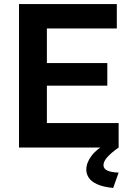

<svg xmlns="http://www.w3.org/2000/svg" viewBox="-20 -730 641 950"><path d="M567 -121V0H74V-710H558V-589H212V-418H511V-306H212V-121ZM509 -21H551L567 0Q530 26 511 47.5Q492 69 492 87Q492 105 511.5 114Q531 123 567 124L540 200Q490 195 460.5 181.5Q431 168 419 149Q407 130 407 110Q407 76 432 42Q457 8 509 -21Z"/></svg>

Font: YasnoRaleway
Style: Bold
Weight: 700
Designer: Matt McInerney, Pablo Impallari, Rodrigo Fuenzalida
Foundry: Matt McInerney, Pablo Impallari, Rodrigo Fuenzalida
Version: Version 4.026